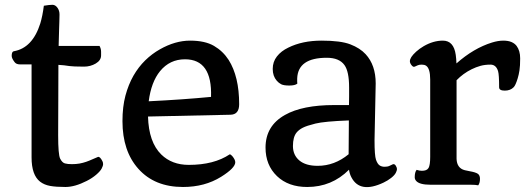

<svg xmlns="http://www.w3.org/2000/svg" viewBox="-20 -763 2186 793"><path d="M220.7 -333 220.2 -204.6Q220.2 -124 228.5 -107.7Q236.8 -91.3 248 -88.1Q259.3 -85 276.9 -85Q294.4 -85 308.8 -87.6Q323.2 -90.3 335.9 -94.7Q348.6 -99.1 360.4 -104.5L384.3 -114.7Q392.6 -117.7 402.8 -97.7Q405.8 -92.3 405.8 -85.2Q405.8 -78.1 399.9 -66.9Q394 -55.7 377.2 -41.3Q360.4 -26.9 337.9 -15.6Q289.1 9.3 250.2 9.3Q211.4 9.3 187 4.9Q162.6 0.5 145.5 -12.7Q110.4 -40 110.4 -112.8V-497.1H62Q46.9 -497.1 40 -506.8Q28.3 -522 28.3 -532.2Q28.3 -549.3 36.6 -551.3Q114.3 -564.5 146.5 -666.5Q155.8 -697.3 161.1 -739.3Q184.6 -743.2 196.5 -743.2Q208.5 -743.2 217.3 -731Q226.1 -718.8 225.8 -702.6Q225.6 -686.5 225.1 -672.4Q224.6 -658.2 224.1 -641.6L222.2 -573.2H391.1Q397.5 -562 397.5 -549.3V-534.2Q397.5 -513.7 375.5 -500.7Q353.5 -487.8 326.9 -487.8Q300.3 -487.8 288.8 -488.5Q277.3 -489.3 266.6 -490.2L245.1 -493.2Q233.9 -494.1 221.2 -495.1V-489.7Z M485.8 -262.7Q485.8 -321.8 498 -367.7Q510.3 -413.6 531 -450Q551.8 -486.3 579.8 -513.7Q607.9 -541 640.1 -559.1Q703.6 -595.2 765.1 -595.2Q826.7 -595.2 863.8 -573.5Q900.9 -551.8 924.3 -515.6Q967.8 -446.8 967.8 -332.5Q967.8 -290 932.1 -289.1L591.3 -281.7Q594.2 -175.8 646 -125Q689.9 -82 759.8 -82Q863.8 -82 928.7 -125.5Q933.1 -125.5 939.5 -118.2Q951.7 -103.5 951.7 -92.8Q951.7 -69.3 893.1 -32.7Q825.7 9.3 735.8 9.3Q618.7 9.3 551.8 -65.4Q485.8 -138.7 485.8 -262.7ZM594.2 -344.7Q734.9 -351.6 851.6 -362.8Q856.9 -518.1 744.1 -518.1Q681.2 -518.1 641.1 -469.2Q604.5 -424.3 594.2 -344.7Z M1421.4 -62Q1350.1 9.3 1249 9.3Q1170.9 9.3 1124 -35.6Q1076.7 -81.1 1076.7 -153.3Q1076.7 -243.2 1156.7 -288.1Q1229 -329.1 1360.4 -329.1H1421.4Q1421.9 -347.7 1421.9 -365.2V-401.9Q1421.9 -467.3 1402.8 -494.1Q1381.3 -524.4 1329.6 -524.4Q1210.9 -524.4 1207.5 -439.5Q1207 -426.3 1208 -417.5Q1198.2 -409.7 1175 -409.7Q1151.9 -409.7 1141.4 -415Q1130.9 -420.4 1123 -429.7Q1106.4 -448.7 1106.4 -478.3Q1106.4 -507.8 1123.8 -530Q1141.1 -552.2 1170.9 -566.4Q1229 -595.2 1308.1 -595.2Q1387.2 -595.2 1427 -579.8Q1466.8 -564.5 1490.2 -539.1Q1531.7 -494.1 1531.7 -418.5L1526.9 -184.1Q1526.9 -120.1 1533 -103Q1539.1 -85.9 1547.6 -80.1Q1556.2 -74.2 1568.6 -74.2Q1581.1 -74.2 1588.9 -78.1L1602.5 -84.5Q1609.4 -86.9 1614.5 -78.9Q1619.6 -70.8 1619.6 -64.7Q1619.6 -58.6 1614.5 -48.8Q1609.4 -39.1 1595.5 -28.1Q1581.5 -17.1 1564 -8.8Q1466.8 37.1 1431.6 -30.3Q1424.3 -43.5 1421.4 -62ZM1419.9 -126Q1419.9 -196.3 1420.9 -265.6Q1319.3 -261.7 1283 -252.7Q1246.6 -243.7 1230.5 -235.4Q1214.4 -227.1 1205.1 -215.8Q1189.9 -197.3 1189.9 -159.9Q1189.9 -122.6 1216.3 -100.3Q1242.7 -78.1 1292 -78.1Q1361.8 -78.1 1419.9 -126Z M1955.1 2.4Q1944.8 0 1923.8 0H1758.3Q1711.4 0 1698.2 -16.6Q1692.9 -22.9 1692.9 -31.2Q1692.9 -51.8 1700.7 -61.5Q1712.4 -57.6 1722.4 -57.6Q1732.4 -57.6 1739.3 -60.3Q1746.1 -63 1750 -69.3Q1756.8 -81.1 1756.8 -115.2V-434.6Q1756.8 -480.5 1739.7 -491.7Q1732.9 -496.1 1721.7 -496.1Q1710.4 -496.1 1703.9 -492.7Q1697.3 -489.3 1693.1 -487.8Q1689 -486.3 1686 -488Q1683.1 -489.7 1680.2 -493.2Q1672.9 -502 1672.9 -510Q1672.9 -518.1 1679 -527.6Q1685.1 -537.1 1698.7 -549.6Q1712.4 -562 1730 -572.3Q1769.5 -595.2 1809.1 -595.2Q1854 -595.2 1862.3 -536.6Q1864.7 -519.5 1865.2 -501Q1936.5 -564 2012.2 -587.4Q2037.6 -595.2 2058.3 -595.2Q2079.1 -595.2 2092.5 -589.4Q2106 -583.5 2113.8 -573.2Q2128.4 -553.2 2128.4 -522Q2128.4 -490.7 2125.5 -472.2Q2122.6 -453.6 2118.2 -439.5Q2109.4 -410.6 2101.6 -402.8Q2087.9 -388.7 2064.9 -388.7Q2041.5 -388.7 2041.5 -402.3Q2041.5 -454.6 2037.1 -469.2Q2028.8 -496.1 2005.9 -496.1Q1982.9 -496.1 1964.4 -491Q1945.8 -485.8 1928.2 -477.1Q1892.6 -459.5 1865.7 -431.6V-106.9Q1867.2 -68.4 1899.4 -60.1Q1908.7 -57.6 1920.4 -55.7Q1932.1 -53.7 1940.7 -51Q1949.2 -48.3 1954.1 -44.9Q1962.4 -38.6 1962.4 -24.4Q1962.4 -6.8 1955.1 2.4Z"/></svg>

Font: Quando
Style: Regular
Weight: 400
Version: Version 1.002